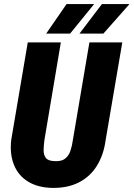

<svg xmlns="http://www.w3.org/2000/svg" viewBox="-20 -921 662 952"><path d="M423.3 -710.9H586.4L503.9 -227.1Q494.1 -153.3 460.7 -99.4Q427.2 -45.4 371.6 -16.8Q315.9 11.7 239.7 10.7Q168 9.3 119.6 -20.3Q71.3 -49.8 49.6 -102.8Q27.8 -155.8 35.6 -227.1L117.7 -710.9H281.7L200.2 -226.6Q196.8 -201.2 196.3 -177.5Q195.8 -153.8 207 -138.4Q218.3 -123 250.5 -122.1Q284.7 -120.1 302.7 -134.3Q320.8 -148.4 329.1 -173.1Q337.4 -197.8 341.3 -226.6ZM374 -754.4 485.4 -900.9H622.1L492.7 -754.4ZM209 -754.4 310.1 -900.9H446.8L327.6 -754.4Z"/></svg>

Font: Roboto Condensed Black
Style: Italic
Weight: 900
Italic angle: -12°
Designer: Christian Robertson
Foundry: Google
Version: Version 3.008; 2023